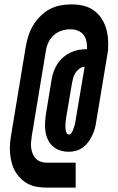

<svg xmlns="http://www.w3.org/2000/svg" viewBox="-20 -779 540 878"><path d="M195 79Q173 79 150.5 75.5Q128 72 109.5 62.5Q91 53 75.5 38Q60 23 49.5 4.5Q39 -14 33.5 -35Q28 -56 26 -78Q24 -100 26 -123Q28 -146 32 -168L97 -561Q101 -586 108.5 -611Q116 -636 129.5 -659.5Q143 -683 162.5 -703Q182 -723 205.5 -736Q229 -749 255 -754Q281 -759 306 -759Q333 -759 358.5 -753.5Q384 -748 404.5 -734.5Q425 -721 440 -700.5Q455 -680 463 -656Q471 -632 473.5 -606Q476 -580 474 -554H475L420 -223Q418 -207 413.5 -191Q409 -175 401.5 -159Q394 -143 383.5 -129Q373 -115 358.5 -104.5Q344 -94 327.5 -89.5Q311 -85 295 -85Q274 -85 255 -91Q236 -97 222 -109.5Q208 -122 199.5 -139.5Q191 -157 188 -176.5Q185 -196 186 -216.5Q187 -237 190 -257L216 -415Q219 -434 225.5 -452Q232 -470 242.5 -486.5Q253 -503 268.5 -516.5Q284 -530 301.5 -538.5Q319 -547 338 -550.5Q357 -554 375 -554H378Q379 -571 375.5 -588.5Q372 -606 362.5 -619Q353 -632 336.5 -638.5Q320 -645 302 -645Q282 -645 262.5 -639Q243 -633 227 -619Q211 -605 202 -586.5Q193 -568 190 -548L125 -155Q123 -141 122 -127Q121 -113 123 -99.5Q125 -86 130.5 -73.5Q136 -61 145.5 -52Q155 -43 168 -39Q181 -35 195 -35H326V79ZM295 -164Q302 -164 306.5 -170.5Q311 -177 313.5 -183.5Q316 -190 318 -196.5Q320 -203 322 -209.5Q324 -216 325 -223Q326 -230 327 -236L367 -474Q355 -473 344 -465.5Q333 -458 326 -447.5Q319 -437 315.5 -425.5Q312 -414 310 -403L283 -244Q282 -237 281 -229.5Q280 -222 279.5 -214.5Q279 -207 279 -199.5Q279 -192 280 -185Q281 -178 284.5 -171Q288 -164 295 -164Z"/></svg>

Font: Iosevka Slab Heavy Oblique
Style: Regular
Weight: 900
Italic angle: -9°
Monospace: yes
Designer: Belleve Invis
Foundry: Belleve Invis
Version: Version 11.1.1; ttfautohint (v1.8.3)